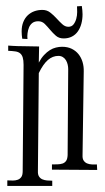

<svg xmlns="http://www.w3.org/2000/svg" viewBox="-20 -654 342 628"><path d="M104 -94.2Q103.5 -83 107.7 -76.7Q111.8 -70.3 118.7 -67.4Q125.5 -64.5 134 -63.7Q142.6 -63 150.9 -63V-45.9H3.9V-64Q13.2 -63.5 22.2 -63.5Q31.2 -63.5 38.3 -66.2Q45.4 -68.8 49.8 -75.2Q54.2 -81.5 54.2 -94.2L57.1 -441.9Q57.1 -457 54.4 -465.8Q51.8 -474.6 45.9 -479.5Q40 -484.4 30.3 -485.8Q20.5 -487.3 6.8 -487.8V-504.9Q6.8 -504.9 11.2 -504.6Q15.6 -504.4 22.5 -503.9Q29.3 -503.4 38.3 -503.2Q47.4 -502.9 57.1 -502.9L107.9 -502L106.9 -449.2Q114.7 -463.9 124 -473.9Q133.3 -483.9 143.1 -490Q152.8 -496.1 163.1 -498.5Q173.3 -501 183.1 -501Q201.2 -501 214.6 -494.4Q228 -487.8 236.8 -476.8Q245.6 -465.8 250 -451.2Q254.4 -436.5 253.9 -419.9L250 -146Q249.5 -134.8 253.7 -128.7Q257.8 -122.6 264.6 -119.6Q271.5 -116.7 280 -116.2Q288.6 -115.7 296.9 -116.2L297.9 -98.1L149.9 -99.1V-116.2Q159.2 -116.2 168.2 -116.5Q177.2 -116.7 184.6 -119.1Q191.9 -121.6 196.3 -127.9Q200.7 -134.3 201.2 -147L203.1 -428.2Q203.1 -435.1 201.4 -442.6Q199.7 -450.2 196 -456.5Q192.4 -462.9 186 -467Q179.7 -471.2 170.9 -471.2Q152.3 -471.2 136.7 -457.8Q121.1 -444.3 106.9 -415ZM247.6 -634.3Q248.5 -627.4 249.3 -620.8Q250 -614.3 250 -607.4Q250 -590.8 246.1 -576.4Q242.2 -562 234.6 -551.3Q227.1 -540.5 215.3 -534.4Q203.6 -528.3 188 -528.3Q172.9 -528.3 162.8 -537.1Q152.8 -545.9 144 -556.4Q135.3 -566.9 126.5 -575.7Q117.7 -584.5 105 -584.5Q93.3 -584.5 85.9 -578.9Q78.6 -573.2 75 -564.5Q71.3 -555.7 70.1 -545.4Q68.8 -535.2 69.8 -526.4L52.7 -527.3Q51.8 -533.7 51.3 -539.6Q50.8 -545.4 50.8 -551.3Q50.8 -568.8 56.2 -582Q61.5 -595.2 70.8 -604Q80.1 -612.8 92.3 -617.2Q104.5 -621.6 118.7 -621.6Q133.3 -621.6 144.3 -613Q155.3 -604.5 164.8 -594Q174.3 -583.5 183.6 -575Q192.9 -566.4 203.6 -566.4Q214.4 -566.4 220.5 -574.2Q226.6 -582 229.5 -592.8Q232.4 -603.5 232.4 -614.7Q232.4 -626 231.9 -633.3Z"/></svg>

Font: Bigelow Rules
Style: Regular
Weight: 400
Designer: Astigmatic (AOETI)
Foundry: Astigmatic (AOETI)
Version: Version 1.001